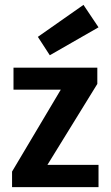

<svg xmlns="http://www.w3.org/2000/svg" viewBox="-20 -765 454 785"><path d="M173.8 -90.8 377.9 -421.9V-488.3H35.2V-398.4H228.5L29.3 -63.5V0H382.8V-90.8ZM382.8 -653.3 321.3 -745.1 134.8 -614.3 183.6 -539.1Z"/></svg>

Font: Yaldevi Colombo
Style: Bold
Weight: 700
Designer: Sol Matas, Denzil Rajitha, Kosala Senevirathne and Pathum Egodawatta
Foundry: Mooniak
Version: Version 1.020 ; ttfautohint (v1.6)